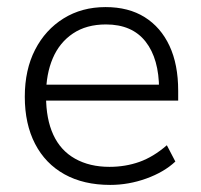

<svg xmlns="http://www.w3.org/2000/svg" viewBox="-20 -514 567 542"><path d="M291 8Q216 8 162 -22Q108 -52 79 -108Q50 -164 50 -241Q50 -317 79 -373.5Q108 -430 159.5 -462Q211 -494 278 -494Q343 -494 388.5 -465.5Q434 -437 458.5 -384.5Q483 -332 483 -258V-230H94V-275H445L429 -262Q429 -348 391 -396.5Q353 -445 279 -445Q224 -445 186 -419.5Q148 -394 129 -349.5Q110 -305 110 -247V-242Q110 -178 130.5 -133.5Q151 -89 192 -66Q233 -43 289 -43Q334 -43 373.5 -57Q413 -71 451 -104L475 -58Q443 -28 393 -10Q343 8 291 8Z"/></svg>

Font: Nunito Sans 12pt Light
Style: Regular
Weight: 300
Designer: Vernon Adams
Foundry: Vernon Adams
Version: Version 3.101;gftools[0.9.27]